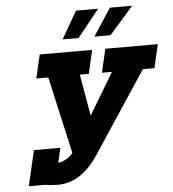

<svg xmlns="http://www.w3.org/2000/svg" viewBox="-63 -1027 982 1090"><g transform="rotate(-5 428.5 -482.0)"><path d="M153 0H57L104 -202H255L235 -119L244 -120Q289 -129 320 -167L221 -606H153L184 -740H483L452 -606H401L442 -369L584 -606H527L558 -740H857L826 -606H760L455 -144Q356 6 223 6Q183 6 153 0ZM537 -970 412 -814H321L411 -970ZM731 -970 594 -814H502L604 -970Z"/></g></svg>

Font: Arvo
Style: Bold Italic
Weight: 700
Italic angle: -13°
Designer: Anton Koovit (Cyrillic Expansion: Cyreal)
Foundry: Anton Koovit, Yassin Baggar
Version: Version 3.000